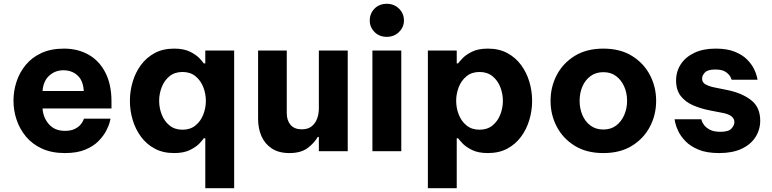

<svg xmlns="http://www.w3.org/2000/svg" viewBox="-20 -796 4063 1011"><path d="M322 10Q252 10 201 -13.5Q150 -37 117 -76.5Q84 -116 67.5 -165Q51 -214 51 -266Q51 -316 66.5 -364.5Q82 -413 114.5 -453Q147 -493 197.5 -516.5Q248 -540 317 -540Q390 -540 446.5 -508Q503 -476 535 -413.5Q567 -351 567 -262V-225H204Q207 -177 237.5 -142Q268 -107 322 -107Q353 -107 372.5 -116.5Q392 -126 403 -138.5Q414 -151 418 -161Q422 -171 422 -171H562Q562 -171 557.5 -152.5Q553 -134 539 -107Q525 -80 498.5 -53Q472 -26 429 -8Q386 10 322 10ZM204 -317H421Q418 -372 388 -399Q358 -426 314 -426Q270 -426 239 -397.5Q208 -369 204 -317Z M1061 195V-68H1053Q1049 -61 1031.5 -42Q1014 -23 981 -6.5Q948 10 897 10Q838 10 794.5 -13.5Q751 -37 722 -76.5Q693 -116 678.5 -165Q664 -214 664 -265Q664 -316 678.5 -365Q693 -414 722 -453.5Q751 -493 794.5 -516.5Q838 -540 897 -540Q948 -540 981 -523.5Q1014 -507 1031.5 -488Q1049 -469 1053 -462H1061V-530H1213V195ZM941 -113Q982 -113 1009.5 -135.5Q1037 -158 1050.5 -193Q1064 -228 1064 -265Q1064 -302 1050.5 -337Q1037 -372 1009.5 -394.5Q982 -417 941 -417Q900 -417 872.5 -394.5Q845 -372 831.5 -337Q818 -302 818 -265Q818 -228 831.5 -193Q845 -158 872.5 -135.5Q900 -113 941 -113Z M1504 10Q1448 10 1411.5 -14Q1375 -38 1357 -78.5Q1339 -119 1339 -170V-530H1490V-200Q1490 -162 1510 -138.5Q1530 -115 1569 -115Q1602 -115 1621.5 -131Q1641 -147 1650 -172Q1659 -197 1659 -225V-530H1811V0H1659V-75H1653Q1636 -44 1600.5 -17Q1565 10 1504 10Z M2017 -602Q1977 -602 1952 -627.5Q1927 -653 1927 -688Q1927 -725 1952 -750.5Q1977 -776 2017 -776Q2055 -776 2081 -750.5Q2107 -725 2107 -688Q2107 -653 2081 -627.5Q2055 -602 2017 -602ZM1941 0V-530H2093V0Z M2233 195V-530H2385V-462H2392Q2397 -469 2414.5 -488Q2432 -507 2465 -523.5Q2498 -540 2549 -540Q2608 -540 2651.5 -516.5Q2695 -493 2724 -453.5Q2753 -414 2767.5 -365Q2782 -316 2782 -265Q2782 -214 2767.5 -165Q2753 -116 2724 -76.5Q2695 -37 2651.5 -13.5Q2608 10 2549 10Q2498 10 2465 -6.5Q2432 -23 2414.5 -42Q2397 -61 2392 -68H2385V195ZM2382 -265Q2382 -228 2395.5 -193Q2409 -158 2436.5 -135.5Q2464 -113 2505 -113Q2546 -113 2573.5 -135.5Q2601 -158 2614.5 -193Q2628 -228 2628 -265Q2628 -302 2614.5 -337Q2601 -372 2573.5 -394.5Q2546 -417 2505 -417Q2464 -417 2436.5 -394.5Q2409 -372 2395.5 -337Q2382 -302 2382 -265Z M3157 10Q3068 10 3006 -28.5Q2944 -67 2911.5 -129.5Q2879 -192 2879 -265Q2879 -338 2911.5 -400.5Q2944 -463 3006 -501.5Q3068 -540 3157 -540Q3246 -540 3308 -501.5Q3370 -463 3402.5 -400.5Q3435 -338 3435 -265Q3435 -192 3402.5 -129.5Q3370 -67 3308 -28.5Q3246 10 3157 10ZM3157 -114Q3197 -114 3224.5 -135Q3252 -156 3267 -190.5Q3282 -225 3282 -265Q3282 -306 3267 -340Q3252 -374 3224.5 -395Q3197 -416 3157 -416Q3117 -416 3089 -395Q3061 -374 3046.5 -340Q3032 -306 3032 -265Q3032 -225 3046.5 -190.5Q3061 -156 3089 -135Q3117 -114 3157 -114Z M3767 10Q3701 10 3658 -8Q3615 -26 3589.5 -52.5Q3564 -79 3551.5 -105.5Q3539 -132 3535.5 -150Q3532 -168 3532 -168H3673Q3673 -168 3676 -158Q3679 -148 3689.5 -135Q3700 -122 3720 -112Q3740 -102 3774 -102Q3816 -102 3831.5 -119Q3847 -136 3847 -153Q3847 -189 3788 -201L3716 -215Q3670 -224 3629.5 -241.5Q3589 -259 3564.5 -290.5Q3540 -322 3540 -372Q3540 -420 3565 -458Q3590 -496 3636.5 -518Q3683 -540 3748 -540Q3809 -540 3849.5 -523.5Q3890 -507 3914 -482.5Q3938 -458 3950 -433.5Q3962 -409 3965.5 -392.5Q3969 -376 3969 -376H3833Q3833 -376 3827 -389.5Q3821 -403 3802.5 -416.5Q3784 -430 3746 -430Q3707 -430 3692 -414.5Q3677 -399 3677 -382Q3677 -362 3694.5 -352Q3712 -342 3740 -336L3809 -322Q3885 -307 3934 -269.5Q3983 -232 3983 -161Q3983 -113 3958 -74Q3933 -35 3885 -12.5Q3837 10 3767 10Z"/></svg>

Font: Be Vietnam Pro
Style: Bold
Weight: 700
Designer: Lam Bao, Tony Le, Vietanh Nguyen
Foundry: Yellow Type Foundry
Version: Version 1.002; ttfautohint (v1.8.3)